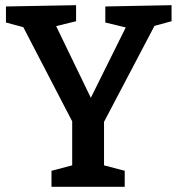

<svg xmlns="http://www.w3.org/2000/svg" viewBox="-20 -722 686 742"><path d="M643 -640 577 -622 382 -251V-83L462 -62V0H179V-62L259 -83V-253L70 -617L3 -635V-697L274 -702V-640L197 -621L331 -344L466 -616L387 -635V-697L643 -702Z"/></svg>

Font: Bitter Pro SemiBold
Style: Regular
Weight: 600
Designer: Sol Matas, and Bitter project Authors
Foundry: Sol Matas
Version: Version 1.010